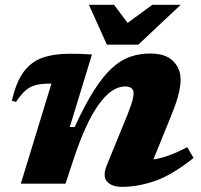

<svg xmlns="http://www.w3.org/2000/svg" viewBox="-20 -750 822 784"><path d="M45.5 -334 28.5 -338.5Q45.5 -414 76 -455.8Q106.5 -497.5 153 -514Q199.5 -530.5 264 -530.5Q290.5 -530.5 308.8 -530Q327 -529.5 355.5 -527.5L265 -231.5H285Q326 -321 363 -379.5Q400 -438 436.2 -471.2Q472.5 -504.5 511 -518Q549.5 -531.5 593 -531.5Q656 -531.5 686.8 -500.8Q717.5 -470 717.5 -424.5Q717.5 -401.5 710 -369Q702.5 -336.5 681.5 -284L606.5 -99Q635 -103 668 -114.8Q701 -126.5 744.5 -149L770.5 -105Q681 -34 611.2 -10.5Q541.5 13 479.5 13Q436 13 417 -8.8Q398 -30.5 416 -75L501 -283Q516 -321.5 520.8 -339.5Q525.5 -357.5 525.5 -369Q525.5 -397 490.5 -397Q436.5 -397 383.2 -323.5Q330 -250 280 -98.5L247.5 0H65L190 -408.5H183.5Q150.5 -408.5 127.5 -403Q104.5 -397.5 85.5 -381.5Q66.5 -365.5 45.5 -334ZM718 -730.5 544.5 -567.5H416.5L343 -730.5H445.5L501 -656.5L602 -730.5Z"/></svg>

Font: Newsreader 6pt
Style: Bold Italic
Weight: 700
Italic angle: -17°
Designer: Hugues Gentile
Foundry: Production Type
Version: Version 1.003; ttfautohint (v1.8.3)